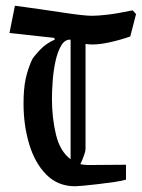

<svg xmlns="http://www.w3.org/2000/svg" viewBox="-20 -640 494 669"><path d="M454 -591 434 -513Q400 -501 364 -493Q328 -485 302 -485Q289 -485 278 -487V-120Q278 -114 273 -99.5Q268 -85 260 -68Q273 -65 289 -65L419 -66V-14Q406 -10 379 -6Q352 -2 322.5 1.5Q293 5 270.5 7Q248 9 242 9Q182 9 142 -31Q102 -71 82 -137Q62 -203 62 -279Q62 -331 69.5 -365.5Q77 -400 92 -433Q100 -446 120.5 -467.5Q141 -489 171 -502L169 -508L13 -525L32 -620Q129 -607 200.5 -596Q272 -585 301 -585Q321 -585 355.5 -589Q390 -593 442 -604ZM161 -296Q161 -229 175 -171Q189 -113 226 -85V-501L224 -502Q205 -502 192.5 -480Q180 -458 173 -425Q166 -392 163.5 -357Q161 -322 161 -296Z"/></svg>

Font: Grenze Gotisch
Style: Regular
Weight: 400
Designer: Renata Polastri
Foundry: Omnibus-Type
Version: Version 1.001